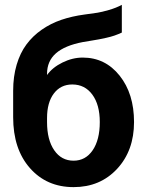

<svg xmlns="http://www.w3.org/2000/svg" viewBox="-20 -766 606 791"><path d="M173.8 -279.8V-263.2Q173.8 -189.9 203.4 -147Q232.9 -104 283.2 -104Q332.5 -104 361.8 -147Q391.1 -189.9 391.1 -263.2Q391.1 -334.5 360.4 -376.2Q329.6 -418 277.8 -418Q230 -418 201.9 -380.9Q173.8 -343.8 173.8 -279.8ZM34.2 -283.2V-392.1Q34.2 -450.7 48.6 -499.3Q63 -547.9 88.9 -582.8Q114.7 -617.7 151.9 -643.6Q189 -669.4 232.7 -684.3Q276.4 -699.2 328.1 -706.1Q364.3 -710.9 381.6 -713.6Q398.9 -716.3 428.7 -724.9Q458.5 -733.4 481.9 -746.1V-631.8Q467.3 -625 451.9 -619.6Q436.5 -614.3 418.5 -610.4Q400.4 -606.4 388.2 -604Q376 -601.6 353.8 -598.1Q331.5 -594.7 321.8 -592.8Q247.1 -578.6 210.4 -546.4Q173.8 -514.2 173.8 -461.9V-457Q196.3 -488.3 237.5 -508.5Q278.8 -528.8 320.8 -528.8Q413.6 -528.8 472.9 -454.3Q532.2 -379.9 532.2 -263.2Q532.2 -145.5 462.4 -70.3Q392.6 4.9 283.2 4.9Q172.4 4.9 103.3 -73.5Q34.2 -151.9 34.2 -283.2Z"/></svg>

Font: LT Superior
Style: Bold
Weight: 400
Designer: Daniel Lyons
Foundry: LyonsType
Version: Version 1.000